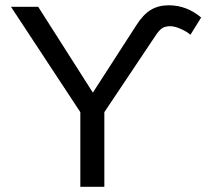

<svg xmlns="http://www.w3.org/2000/svg" viewBox="-20 -714 812 734"><path d="M625 -693.8Q693.8 -693.8 749 -647L708 -581.1Q694.3 -593.3 671.1 -603.5Q647.9 -613.8 630.9 -613.8Q612.3 -613.8 600.6 -606.7Q588.9 -599.6 574.2 -577.1L378.9 -285.2V0H287.1V-285.2L22 -688H126L335 -359.9L501 -617.2Q527.3 -658.7 556.6 -676.3Q585.9 -693.8 625 -693.8Z"/></svg>

Font: Libra Sans Modern
Style: Regular
Weight: 400
Foundry: Stefan Peev, Context Ltd
Version: Version 1.000